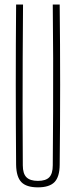

<svg xmlns="http://www.w3.org/2000/svg" viewBox="-20 -820 334 846"><path d="M147 5.5Q96.5 5.5 74.2 -17.5Q52 -40.5 51 -93.5Q49.5 -270.5 49.5 -447Q49.5 -623.5 51 -800H81.5Q80.5 -682 80 -563.8Q79.5 -445.5 79.5 -327.5Q79.5 -209.5 80.5 -91.5Q80.5 -55 96.5 -39Q112.5 -23 147 -23Q182 -23 197.2 -39Q212.5 -55 212.5 -91.5Q213.5 -209.5 214 -327.5Q214.5 -445.5 214.2 -563.8Q214 -682 212.5 -800H243Q245 -623.5 245 -447Q245 -270.5 243 -93.5Q242.5 -40.5 220 -17.5Q197.5 5.5 147 5.5Z"/></svg>

Font: Big Shoulders Display Thin ExtraLight
Style: Regular
Weight: 250
Version: Version 2.002